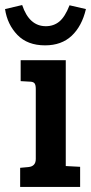

<svg xmlns="http://www.w3.org/2000/svg" viewBox="-47 -742 363 762"><path d="M214 -503V-83L271 -80V0H33V-76L66 -79Q95 -82 95 -111V-389Q95 -406 89.5 -412Q84 -418 70 -418L35 -420V-503ZM229 -721 294 -706Q278 -638 237.5 -600Q197 -562 132 -562Q62 -562 22 -603.5Q-18 -645 -27 -706L41 -722Q69 -638 135 -638Q166 -638 188.5 -656.5Q211 -675 229 -721Z"/></svg>

Font: Bree Serif
Style: Regular
Weight: 400
Designer: Veronika Burian, Jos Scaglione
Foundry: TypeTogether
Version: Version 1.001